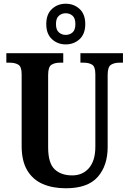

<svg xmlns="http://www.w3.org/2000/svg" viewBox="-20 -999 693 1029"><path d="M333 10Q262 10 209 -13Q156 -36 126 -86Q96 -136 96 -217V-601Q96 -642 78 -652.5Q60 -663 34 -663H14V-714H319V-663H300Q274 -663 256 -652Q238 -641 238 -597V-210Q238 -125 272.5 -92Q307 -59 367 -59Q423 -59 457 -98.5Q491 -138 491 -213V-601Q491 -642 473.5 -652.5Q456 -663 430 -663H411V-714H639V-663H619Q593 -663 575 -652Q557 -641 557 -597V-211Q557 -111 503.5 -50.5Q450 10 333 10ZM332 -761Q289 -761 258.5 -789Q228 -817 228 -870Q228 -923 258.5 -951Q289 -979 332 -979Q376 -979 406.5 -951Q437 -923 437 -870Q437 -817 406.5 -789Q376 -761 332 -761ZM332 -812Q354 -812 369 -825.5Q384 -839 384 -870Q384 -901 369 -914.5Q354 -928 332 -928Q311 -928 295.5 -914.5Q280 -901 280 -870Q280 -839 295.5 -825.5Q311 -812 332 -812Z"/></svg>

Font: Noto Serif Khmer Condensed
Style: Bold
Weight: 700
Width: 3
Designer: Danh Hong and the Monotype Design Team
Foundry: Monotype Imaging Inc.
Version: Version 2.004; ttfautohint (v1.8.4.7-5d5b)